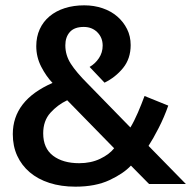

<svg xmlns="http://www.w3.org/2000/svg" viewBox="-20 -690 717 720"><path d="M142 -190Q142 -134 179 -106Q216 -78 277 -78Q321 -78 355.5 -94.5Q390 -111 408 -134L232 -314Q196 -297 169 -267Q142 -237 142 -190ZM28 -187Q28 -314 177 -379Q153 -404 134.5 -440Q116 -476 116 -517Q116 -552 129 -580.5Q142 -609 166 -629Q190 -649 223 -659.5Q256 -670 296 -670Q333 -670 365 -659Q397 -648 420 -628Q443 -608 456.5 -581Q470 -554 470 -521Q470 -470 441.5 -435Q413 -400 372 -380L316 -439Q337 -451 351 -472Q365 -493 365 -519Q365 -549 345 -569Q325 -589 294 -589Q259 -589 242 -570Q225 -551 225 -520Q225 -483 245.5 -451Q266 -419 308 -377L469 -212Q483 -235 497 -267.5Q511 -300 522 -330L611 -294Q596 -251 575 -210Q554 -169 537 -143L677 0H539L471 -69Q443 -39 390.5 -14.5Q338 10 263 10Q209 10 165.5 -4Q122 -18 91.5 -44Q61 -70 44.5 -106Q28 -142 28 -187Z"/></svg>

Font: Mukta SemiBold
Style: Regular
Weight: 600
Designer: Girish Dalvi and Yashodeep Gholap
Foundry: Ek Type
Version: Version 2.538;PS 1.002;hotconv 16.6.51;makeotf.lib2.5.65220;